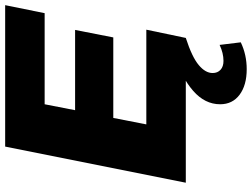

<svg xmlns="http://www.w3.org/2000/svg" viewBox="-136 -604 976 744"><g transform="rotate(-90 352.0 -232.0)"><path d="M320 -547 297 -429H608L579 -281H267L242 -153H609L577 0H16L156 -700H704L673 -547ZM320 133Q320 74 372 28.5Q424 -17 514 -46L577 0Q503 24 472 50Q441 76 441 104Q441 123 453.5 134.5Q466 146 488 146Q518 146 550 131L560 213Q512 236 456 236Q394 236 357 208.5Q320 181 320 133Z"/></g></svg>

Font: Idrija
Style: Italic
Weight: 800
Italic angle: -11.3°
Designer: Julieta Ulanovsky
Foundry: Julieta Ulanovsky
Version: Version 7.200